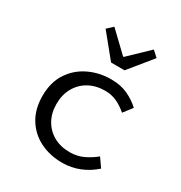

<svg xmlns="http://www.w3.org/2000/svg" viewBox="-177 -873 953 1011"><g transform="rotate(30 300.0 -367.0)"><path d="M346 12Q270 12 210 -18Q150 -48 115 -105Q80 -162 80 -242Q80 -324 117 -381Q154 -438 216 -468Q278 -498 351 -498Q410 -498 454 -477Q498 -456 528 -427L487 -374Q457 -400 424.5 -415Q392 -430 354 -430Q298 -430 255.5 -406.5Q213 -383 189 -340.5Q165 -298 165 -242Q165 -187 188.5 -145Q212 -103 254 -79.5Q296 -56 352 -56Q397 -56 434.5 -74Q472 -92 502 -117L539 -64Q499 -28 449.5 -8Q400 12 346 12ZM305 -574 191 -714 226 -746 344 -633H348L466 -746L501 -714L387 -574Z"/></g></svg>

Font: SauceCodePro NFM
Style: Regular
Weight: 400
Monospace: yes
Designer: Paul D. Hunt, Teo Tuominen
Foundry: Adobe
Version: Version 2.042;hotconv 1.1.0;makeotfexe 2.6.0;Nerd Fonts 3.3.